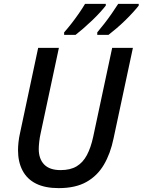

<svg xmlns="http://www.w3.org/2000/svg" viewBox="-20 -961 736 991"><path d="M283 10Q213 10 166.5 -13Q120 -36 96.5 -80.5Q73 -125 73 -186Q73 -204 75.5 -227.5Q78 -251 84 -277L177 -714H284L190 -274Q185 -252 182.5 -229.5Q180 -207 180 -192Q180 -141 208 -112Q236 -83 293 -83Q343 -83 375.5 -102.5Q408 -122 428.5 -160.5Q449 -199 461 -255L559 -714H666L566 -246Q550 -168 516 -110.5Q482 -53 425.5 -21.5Q369 10 283 10ZM482 -794Q498 -813 518 -838.5Q538 -864 557 -891.5Q576 -919 590 -941H696V-932Q686 -919 667.5 -898.5Q649 -878 626.5 -856Q604 -834 581 -814.5Q558 -795 540 -781H482ZM311 -794Q328 -813 348 -838.5Q368 -864 387 -891.5Q406 -919 419 -941H526V-932Q516 -919 497.5 -898.5Q479 -878 456 -856Q433 -834 410.5 -814.5Q388 -795 370 -781H311Z"/></svg>

Font: Noto Sans Display Medium
Style: Italic
Weight: 500
Italic angle: -12°
Designer: Monotype Design Team
Foundry: Monotype Imaging Inc.
Version: Version 2.003